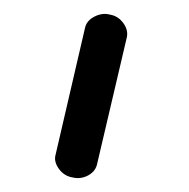

<svg xmlns="http://www.w3.org/2000/svg" viewBox="-20 -614 271 276"><path d="M84 -359Q72 -361 64.5 -371.5Q57 -382 60 -392L102 -573Q104 -584 115.5 -590Q127 -596 138 -593Q150 -591 157.5 -580.5Q165 -570 162 -559L120 -380Q118 -368 107 -362Q96 -356 84 -359Z"/></svg>

Font: Hoogli Medium
Style: Regular
Weight: 500
Designer: Anand Singh Naorem
Foundry: Brand New Type
Version: Version 1.00 b007